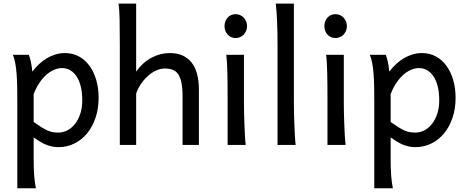

<svg xmlns="http://www.w3.org/2000/svg" viewBox="-20 -801 2584 1061"><path d="M166 -127Q190.9 -109.4 209.2 -97.9Q227.5 -86.4 242.7 -79.8Q257.8 -73.2 271.7 -70.8Q285.6 -68.4 302.7 -68.4Q328.6 -68.4 352.3 -80.6Q376 -92.8 394.3 -116Q412.6 -139.2 423.6 -172.1Q434.6 -205.1 434.6 -246.6Q434.6 -287.1 427 -320.1Q419.4 -353 404.8 -376.2Q390.1 -399.4 369.4 -412.1Q348.6 -424.8 322.3 -424.8Q301.3 -424.8 279.3 -415.5Q257.3 -406.2 236.6 -388.2Q215.8 -370.1 197.8 -343Q179.7 -315.9 166 -280.8ZM139.2 -498Q144.5 -485.4 149.9 -462.2Q155.3 -439 158.7 -405.3Q175.8 -427.7 196 -446.8Q216.3 -465.8 239 -479.2Q261.7 -492.7 286.9 -500.2Q312 -507.8 339.4 -507.8Q380.9 -507.8 415.3 -489.5Q449.7 -471.2 473.9 -438.2Q498 -405.3 511.5 -360.1Q524.9 -314.9 524.9 -261.2Q524.9 -198.7 507.3 -148.2Q489.7 -97.7 459.7 -62Q429.7 -26.4 389.2 -7.1Q348.6 12.2 302.7 12.2Q283.2 12.2 265.9 8.3Q248.5 4.4 232.2 -2.4Q215.8 -9.3 199.7 -19.3Q183.6 -29.3 166 -41.5V73.2Q166 102.5 166.7 126.2Q167.5 149.9 168.9 169.9Q170.4 189.9 172.9 206.8Q175.3 223.6 178.2 239.3H75.7V-236.8Q75.7 -282.2 75 -321Q74.2 -359.9 71.8 -392.3Q69.3 -424.8 64.5 -451.2Q59.6 -477.5 51.3 -498Z M988.8 0V-268.6Q988.8 -314.5 982.7 -344.2Q976.6 -374 964.4 -391.4Q952.1 -408.7 933.8 -415.5Q915.5 -422.4 891.1 -422.4Q864.7 -422.4 839.6 -409.9Q814.5 -397.5 793.5 -377.7Q772.5 -357.9 756.3 -333Q740.2 -308.1 732.4 -283.2V0H642.1V-551.8Q642.1 -630.9 641.1 -690.2Q640.1 -749.5 634.8 -781.2H732.4V-405.3Q768.6 -456.5 817.4 -482.2Q866.2 -507.8 918 -507.8Q996.1 -507.8 1037.6 -456.8Q1079.1 -405.8 1079.1 -305.2V0Z M1220.7 -656.7Q1220.7 -670.4 1225.1 -682.4Q1229.5 -694.3 1237.5 -703.4Q1245.6 -712.4 1256.8 -717.5Q1268.1 -722.7 1281.7 -722.7Q1295.4 -722.7 1307.1 -717.5Q1318.8 -712.4 1327.1 -703.4Q1335.4 -694.3 1340.3 -682.4Q1345.2 -670.4 1345.2 -656.7Q1345.2 -643.1 1340.3 -631.1Q1335.4 -619.1 1327.1 -610.1Q1318.8 -601.1 1307.1 -595.9Q1295.4 -590.8 1281.7 -590.8Q1268.1 -590.8 1256.8 -595.9Q1245.6 -601.1 1237.5 -610.1Q1229.5 -619.1 1225.1 -631.1Q1220.7 -643.1 1220.7 -656.7ZM1328.1 -231.9Q1328.1 -208.5 1328.9 -176.5Q1329.6 -144.5 1330.8 -111.8Q1332 -79.1 1333.7 -49.3Q1335.4 -19.5 1337.9 0H1237.8V-258.8Q1237.8 -294.4 1237.5 -329.1Q1237.3 -363.8 1236.6 -394.8Q1235.8 -425.8 1234.4 -452.4Q1232.9 -479 1230.5 -498H1328.1Z M1604 -231.9Q1604 -208.5 1604.7 -176.8Q1605.5 -145 1606.7 -112.3Q1607.9 -79.6 1609.6 -49.8Q1611.3 -20 1613.8 0H1513.7V-551.8Q1513.7 -623 1511.2 -680.9Q1508.8 -738.8 1503.9 -781.2H1604Z M1772.5 -656.7Q1772.5 -670.4 1776.9 -682.4Q1781.2 -694.3 1789.3 -703.4Q1797.4 -712.4 1808.6 -717.5Q1819.8 -722.7 1833.5 -722.7Q1847.2 -722.7 1858.9 -717.5Q1870.6 -712.4 1878.9 -703.4Q1887.2 -694.3 1892.1 -682.4Q1897 -670.4 1897 -656.7Q1897 -643.1 1892.1 -631.1Q1887.2 -619.1 1878.9 -610.1Q1870.6 -601.1 1858.9 -595.9Q1847.2 -590.8 1833.5 -590.8Q1819.8 -590.8 1808.6 -595.9Q1797.4 -601.1 1789.3 -610.1Q1781.2 -619.1 1776.9 -631.1Q1772.5 -643.1 1772.5 -656.7ZM1879.9 -231.9Q1879.9 -208.5 1880.6 -176.5Q1881.3 -144.5 1882.6 -111.8Q1883.8 -79.1 1885.5 -49.3Q1887.2 -19.5 1889.6 0H1789.6V-258.8Q1789.6 -294.4 1789.3 -329.1Q1789.1 -363.8 1788.3 -394.8Q1787.6 -425.8 1786.1 -452.4Q1784.7 -479 1782.2 -498H1879.9Z M2138.7 -127Q2163.6 -109.4 2181.9 -97.9Q2200.2 -86.4 2215.3 -79.8Q2230.5 -73.2 2244.4 -70.8Q2258.3 -68.4 2275.4 -68.4Q2301.3 -68.4 2325 -80.6Q2348.6 -92.8 2366.9 -116Q2385.3 -139.2 2396.2 -172.1Q2407.2 -205.1 2407.2 -246.6Q2407.2 -287.1 2399.7 -320.1Q2392.1 -353 2377.4 -376.2Q2362.8 -399.4 2342 -412.1Q2321.3 -424.8 2294.9 -424.8Q2273.9 -424.8 2252 -415.5Q2230 -406.2 2209.2 -388.2Q2188.5 -370.1 2170.4 -343Q2152.3 -315.9 2138.7 -280.8ZM2111.8 -498Q2117.2 -485.4 2122.6 -462.2Q2127.9 -439 2131.3 -405.3Q2148.4 -427.7 2168.7 -446.8Q2189 -465.8 2211.7 -479.2Q2234.4 -492.7 2259.5 -500.2Q2284.7 -507.8 2312 -507.8Q2353.5 -507.8 2387.9 -489.5Q2422.4 -471.2 2446.5 -438.2Q2470.7 -405.3 2484.1 -360.1Q2497.6 -314.9 2497.6 -261.2Q2497.6 -198.7 2480 -148.2Q2462.4 -97.7 2432.4 -62Q2402.3 -26.4 2361.8 -7.1Q2321.3 12.2 2275.4 12.2Q2255.9 12.2 2238.5 8.3Q2221.2 4.4 2204.8 -2.4Q2188.5 -9.3 2172.4 -19.3Q2156.2 -29.3 2138.7 -41.5V73.2Q2138.7 102.5 2139.4 126.2Q2140.1 149.9 2141.6 169.9Q2143.1 189.9 2145.5 206.8Q2147.9 223.6 2150.9 239.3H2048.3V-236.8Q2048.3 -282.2 2047.6 -321Q2046.9 -359.9 2044.4 -392.3Q2042 -424.8 2037.1 -451.2Q2032.2 -477.5 2023.9 -498Z"/></svg>

Font: Andika Phon
Style: Regular
Weight: 400
Designer: Victor Gaultney, Annie Olsen, Julie Remington, Don Collingsworth, Eric Hays, Becca Hirsbrunner
Foundry: SIL International
Version: Version 5.000